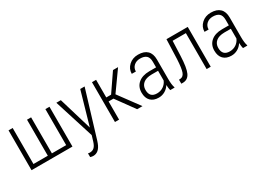

<svg xmlns="http://www.w3.org/2000/svg" viewBox="-14 -1265 3029 2206"><g transform="rotate(-30 1500.5 -162.5)"><path d="M130.9 -528.3V-50.3H321.3V-528.3H375.5V-50.3H564.9V-528.3H619.1V0H76.2V-528.3Z M901.4 -89.4 1027.3 -528.3H1085.4L899.4 84.5L889.2 113.8Q851.6 213.4 773.9 213.4Q755.4 213.4 734.9 206.5L734.4 156.7Q745.6 160.2 759.3 160.2Q794.4 160.2 816.9 139.2Q839.4 118.2 854 71.3L876.5 -3.4L710.4 -528.3H770Z M1302.7 -241.2H1237.8V0H1183.1V-528.3H1237.8V-294.4H1301.8L1461.9 -528.3H1529.3L1347.2 -272.9L1548.3 0H1477.5Z M1916.5 0Q1909.2 -25.4 1906.7 -73.2Q1882.3 -33.7 1844 -12Q1805.7 9.8 1760.7 9.8Q1692.4 9.8 1654.3 -28.8Q1616.2 -67.4 1616.2 -138.7Q1616.2 -216.3 1669.2 -261.7Q1722.2 -307.1 1815.4 -307.6H1906.2V-381.3Q1906.2 -438 1878.2 -462.6Q1850.1 -487.3 1795.9 -487.3Q1745.6 -487.3 1713.4 -458Q1681.2 -428.7 1681.2 -382.3L1627 -382.8Q1627 -447.8 1675.8 -492.9Q1724.6 -538.1 1798.3 -538.1Q1877.9 -538.1 1918.9 -498Q1960 -458 1960 -381.3V-122.1Q1960 -44.4 1974.1 -5.9V0ZM1767.6 -42.5Q1815.4 -42.5 1852.3 -67.4Q1889.2 -92.3 1906.2 -133.8V-262.2H1820.3Q1746.1 -261.2 1708.5 -229.2Q1670.9 -197.3 1670.9 -143.1Q1670.9 -42.5 1767.6 -42.5Z M2453.6 -528.3V0H2399.4V-477.1H2223.6L2215.8 -281.2Q2209.5 -126 2180.9 -64.2Q2152.3 -2.4 2088.4 0H2063.5V-53.2L2079.1 -53.7Q2121.1 -55.7 2138.7 -102.8Q2156.2 -149.9 2162.1 -269L2171.4 -528.3Z M2881.8 0Q2874.5 -25.4 2872.1 -73.2Q2847.7 -33.7 2809.3 -12Q2771 9.8 2726.1 9.8Q2657.7 9.8 2619.6 -28.8Q2581.5 -67.4 2581.5 -138.7Q2581.5 -216.3 2634.5 -261.7Q2687.5 -307.1 2780.8 -307.6H2871.6V-381.3Q2871.6 -438 2843.5 -462.6Q2815.4 -487.3 2761.2 -487.3Q2710.9 -487.3 2678.7 -458Q2646.5 -428.7 2646.5 -382.3L2592.3 -382.8Q2592.3 -447.8 2641.1 -492.9Q2689.9 -538.1 2763.7 -538.1Q2843.3 -538.1 2884.3 -498Q2925.3 -458 2925.3 -381.3V-122.1Q2925.3 -44.4 2939.5 -5.9V0ZM2732.9 -42.5Q2780.8 -42.5 2817.6 -67.4Q2854.5 -92.3 2871.6 -133.8V-262.2H2785.6Q2711.4 -261.2 2673.8 -229.2Q2636.2 -197.3 2636.2 -143.1Q2636.2 -42.5 2732.9 -42.5Z"/></g></svg>

Font: Roboto Condensed Light
Style: Regular
Weight: 300
Designer: Google
Version: Version 2.134; 2016